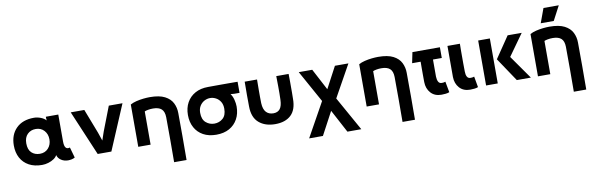

<svg xmlns="http://www.w3.org/2000/svg" viewBox="-56 -1220 6106 1976"><g transform="rotate(-10 2997.0 -231.5)"><path d="M42 -235Q42 -347 109 -414Q176 -481 295 -481Q329 -481 364.5 -467.5Q400 -454 420 -431L418 -458V-470H548V-188Q548 -96 607 -115L638 -5Q621 5 601.5 8.5Q582 12 566 12Q526 12 494.5 -8.5Q463 -29 454 -63Q444 -42 419 -25Q394 -8 361 2Q328 12 295 12Q215 12 158.5 -19Q102 -50 72 -105.5Q42 -161 42 -235ZM293 -105Q347 -105 380.5 -142Q414 -179 414 -235Q414 -290 380.5 -327Q347 -364 293 -364Q240 -364 206 -330Q172 -296 172 -235Q172 -169 206 -137Q240 -105 293 -105Z M1219 -470 1020 0H877L678 -470H820L918 -216L948 -128L978 -216L1076 -470Z M1430 0H1301V-442Q1327 -457 1364 -466Q1401 -475 1438.5 -479Q1476 -483 1505 -483Q1605 -483 1662 -453.5Q1719 -424 1743 -375.5Q1767 -327 1767 -271Q1767 -198 1767.5 -139Q1768 -80 1768 -25.5Q1768 29 1767.5 88Q1767 147 1767 220H1637Q1637 151 1637.5 94.5Q1638 38 1638 -15Q1638 -68 1637.5 -124.5Q1637 -181 1637 -250Q1636 -309 1607 -335.5Q1578 -362 1518 -362Q1491 -362 1466.5 -357.5Q1442 -353 1430 -347Z M1861 -233Q1861 -307 1892 -363Q1923 -419 1980 -450.5Q2037 -482 2115 -482Q2185 -482 2237 -482.5Q2289 -483 2333.5 -482.5Q2378 -482 2424 -482V-366H2370L2330 -369Q2350 -344 2360 -305Q2370 -266 2370 -233Q2370 -159 2339 -102.5Q2308 -46 2251.5 -14.5Q2195 17 2115 17Q2036 17 1979 -14.5Q1922 -46 1891.5 -102.5Q1861 -159 1861 -233ZM2115 -366Q2084 -366 2055 -350.5Q2026 -335 2007.5 -305.5Q1989 -276 1989 -233Q1989 -164 2027 -131.5Q2065 -99 2115 -99Q2166 -99 2203.5 -131.5Q2241 -164 2241 -233Q2241 -276 2223 -305.5Q2205 -335 2176 -350.5Q2147 -366 2115 -366Z M2496 -470H2625Q2624 -403 2624 -361.5Q2624 -320 2624 -289.5Q2624 -259 2625 -223Q2628 -158 2656 -128Q2684 -98 2731 -98Q2777 -98 2800.5 -128Q2824 -158 2826 -223Q2827 -259 2827.5 -289.5Q2828 -320 2827.5 -361.5Q2827 -403 2826 -470H2955Q2956 -420 2956 -387Q2956 -354 2956 -328.5Q2956 -303 2956 -276Q2956 -249 2955 -210Q2955 -96 2896 -40.5Q2837 15 2731 15Q2626 15 2561.5 -40.5Q2497 -96 2496 -210Q2496 -249 2495.5 -276Q2495 -303 2495 -328.5Q2495 -354 2495.5 -387Q2496 -420 2496 -470Z M3048 220 3246 -136 3061 -470H3202L3320 -246L3439 -470H3580L3394 -136L3593 220H3448L3320 -20L3192 220Z M3817 0H3688V-442Q3714 -457 3751 -466Q3788 -475 3825.5 -479Q3863 -483 3892 -483Q3992 -483 4049 -453.5Q4106 -424 4130 -375.5Q4154 -327 4154 -271Q4154 -198 4154.5 -139Q4155 -80 4155 -25.5Q4155 29 4154.5 88Q4154 147 4154 220H4024Q4024 151 4024.5 94.5Q4025 38 4025 -15Q4025 -68 4024.5 -124.5Q4024 -181 4024 -250Q4023 -309 3994 -335.5Q3965 -362 3905 -362Q3878 -362 3853.5 -357.5Q3829 -353 3817 -347Z M4468 14Q4397 14 4356.5 -31.5Q4316 -77 4315 -145Q4315 -188 4314.5 -219.5Q4314 -251 4314.5 -283Q4315 -315 4315 -358H4226L4249 -470H4536V-358H4444Q4444 -298 4444 -258.5Q4444 -219 4444 -179Q4445 -146 4456 -125.5Q4467 -105 4492 -105Q4500 -105 4510 -106Q4520 -107 4530 -111L4551 2Q4535 9 4512 11.5Q4489 14 4468 14Z M4768 14Q4697 14 4656.5 -31.5Q4616 -77 4615 -145Q4615 -198 4615 -236.5Q4615 -275 4615 -308Q4615 -341 4615 -379Q4615 -417 4615 -470H4745Q4744 -427 4744 -394Q4744 -361 4744 -330Q4744 -299 4744 -263.5Q4744 -228 4745 -179Q4745 -146 4756 -125.5Q4767 -105 4792 -105Q4801 -105 4810.5 -106Q4820 -107 4831 -111L4851 2Q4835 9 4812 11.5Q4789 14 4768 14Z M4936 -470H5058V0H4936ZM5092 -246 5244 -470H5391L5231 -246L5404 0H5257Z M5607 0H5478V-442Q5504 -457 5541 -466Q5578 -475 5615.5 -479Q5653 -483 5682 -483Q5782 -483 5839 -453.5Q5896 -424 5920 -375.5Q5944 -327 5944 -271Q5944 -198 5944.5 -139Q5945 -80 5945 -25.5Q5945 29 5944.5 88Q5944 147 5944 220H5814Q5814 151 5814.5 94.5Q5815 38 5815 -15Q5815 -68 5814.5 -124.5Q5814 -181 5814 -250Q5813 -309 5784 -335.5Q5755 -362 5695 -362Q5668 -362 5643.5 -357.5Q5619 -353 5607 -347ZM5656 -683H5816L5737 -533H5601Z"/></g></svg>

Font: Kreadon
Style: Bold
Weight: 700
Designer: Reiya WATANABE
Foundry: StudioGnu
Version: Version 1.003; ttfautohint (v1.8.4.7-5d5b);gftools[0.9.32]